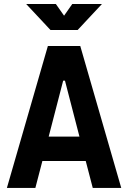

<svg xmlns="http://www.w3.org/2000/svg" viewBox="-20 -918 626 938"><path d="M13.7 0 213.9 -693.4H372.1L572.3 0H433.1L398.9 -131.3H187L152.8 0ZM217.8 -250.5H368.2L297.4 -523.9H288.6ZM226.6 -771.5 107.9 -898.4H252.9L293 -841.3L333 -898.4H478L359.4 -771.5Z"/></svg>

Font: Cascadia Code PL
Style: Bold
Weight: 700
Monospace: yes
Designer: Aaron Bell
Foundry: Saja Typeworks
Version: Version 2404.023; ttfautohint (v1.8.4)